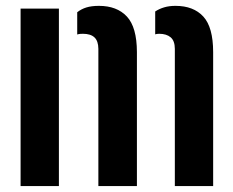

<svg xmlns="http://www.w3.org/2000/svg" viewBox="-20 -629 788 649"><path d="M49.6 0V-600H179.1V0ZM571 0V-463.9Q570.9 -491 556.8 -502.9Q542.7 -514.8 518.1 -514.8Q510 -514.8 504.6 -512.9V-590.2Q518.3 -599.3 535.1 -604.2Q551.8 -609.2 573.2 -609.2Q634 -609.2 667.2 -573.1Q700.4 -537 700.5 -453V0ZM312.5 0V-463.9Q312.3 -490.3 299.4 -502.5Q286.4 -514.8 260.3 -514.8Q255.6 -514.8 250.7 -514.4Q245.8 -513.9 241 -512.4V-587.6Q254.6 -598.4 271.9 -603.8Q289.3 -609.2 314.4 -609.2Q375.2 -609.2 408.9 -573.1Q442.6 -537 442.8 -453V0Z"/></svg>

Font: Big Shoulders Stencil Text SC Thin
Style: Regular
Weight: 100
Designer: Patric King
Foundry: XO Type Co
Version: Version 2.001